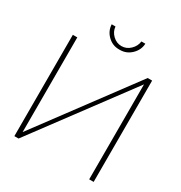

<svg xmlns="http://www.w3.org/2000/svg" viewBox="-211 -1082 1159 1231"><g transform="rotate(30 368.5 -466.5)"><path d="M477 -933H506Q504 -886 468.5 -851.5Q433 -817 385 -817H377Q329 -817 294 -851Q259 -885 257 -933H285Q288 -896 316 -869.5Q344 -843 380.5 -843Q417 -843 445 -870Q473 -897 477 -933ZM662 -750V0H629V-703L106 0H75V-750H108V-49L629 -750Z"/></g></svg>

Font: Poiret One
Style: Regular
Weight: 400
Designer: Denis Masharov
Foundry: Denis Masharov
Version: Version 1.001